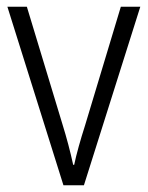

<svg xmlns="http://www.w3.org/2000/svg" viewBox="-20 -552 440 572"><path d="M169 0H230L398 -532H340L233 -177Q223 -146 214.5 -115.5Q206 -85 201 -61H198Q185 -121 166 -182L60 -532H2Z"/></svg>

Font: Noto Sans UI SemiCondensed Light
Style: Regular
Weight: 300
Width: 4
Designer: Monotype Design Team
Foundry: Monotype Imaging Inc.
Version: Version 1.901